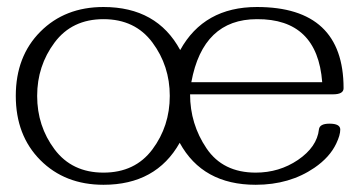

<svg xmlns="http://www.w3.org/2000/svg" viewBox="-20 -508 1011 540"><path d="M699.2 11.7Q549.8 11.7 485.4 -106.4Q418.9 11.7 271 11.7Q162.6 11.7 93.5 -57.6Q24.4 -127 24.4 -238.3Q24.4 -349.6 93.5 -418.9Q162.6 -488.3 271 -488.3Q421.4 -488.3 486.8 -367.2Q553.7 -488.3 702.6 -488.3Q946.3 -488.3 946.3 -259.8Q946.3 -242.7 916.5 -242.7H514.6Q514.6 -159.2 560.8 -90.8Q606.9 -22.5 699.2 -22.5Q765.1 -22.5 817.9 -58.1Q871.6 -94.7 877 -144Q878.9 -160.2 906.7 -160.2Q937 -160.2 937 -143.6Q937 -127.9 925.8 -104.5Q907.7 -65.9 864.3 -36.1Q794.4 11.7 699.2 11.7ZM271 -454.1Q182.6 -454.1 133.5 -388.4Q84.5 -322.8 84.5 -238.3Q84.5 -153.3 133.5 -87.9Q182.6 -22.5 271 -22.5Q359.9 -22.5 408.7 -87.9Q457.5 -153.3 457.5 -238.3Q457.5 -322.8 408.7 -388.4Q359.9 -454.1 271 -454.1ZM886.2 -276.9Q872.6 -455.1 702.6 -454.1Q550.8 -454.1 518.1 -276.9Z"/></svg>

Font: Gayathri Thin
Style: Regular
Weight: 100
Designer: Binoy Dominic <binoy.domenic@gmail.com>
Foundry: SMC
Version: Version 1.000